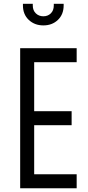

<svg xmlns="http://www.w3.org/2000/svg" viewBox="-20 -1008 472 1028"><path d="M390.5 -750V-675H163V-412.5H363.5V-337.5H163V-75H390.5V0H88V-750ZM212.2 -872Q165.2 -872 134 -901.5Q102.8 -931 102.8 -978.8V-987.5H155.5V-978.8Q155.5 -952.1 171.9 -936.4Q188.2 -920.8 212.2 -920.8Q236.2 -920.8 252.1 -936.4Q268 -952.1 268 -978.8V-987.5H320.8V-978.8Q320.8 -931 290.1 -901.5Q259.4 -872 212.2 -872Z"/></svg>

Font: Mohave Light
Style: Regular
Weight: 300
Designer: Gumpita Rahayu
Foundry: Tokotype
Version: Version 2.003